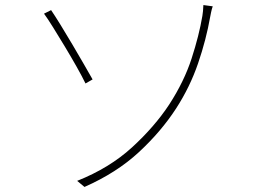

<svg xmlns="http://www.w3.org/2000/svg" viewBox="-20 -729 1040 759"><path d="M285 -14Q413 -65 502 -146.5Q591 -228 649 -316Q708 -407 737.5 -498Q767 -589 780 -666Q781 -671 782.5 -685.5Q784 -700 784 -709L821 -704Q817 -693 814.5 -680.5Q812 -668 811 -663Q795 -572 763 -478.5Q731 -385 676 -300Q617 -209 529 -127.5Q441 -46 314 10ZM182 -689Q197 -667 219.5 -630.5Q242 -594 266.5 -552.5Q291 -511 312 -474.5Q333 -438 346 -415L318 -399Q305 -426 283 -465Q261 -504 236 -545.5Q211 -587 189.5 -621.5Q168 -656 154 -675Z"/></svg>

Font: Shanggu Sans SC VF
Style: Regular
Weight: 250
Designer: GuiWonder
Version: Version 1.021